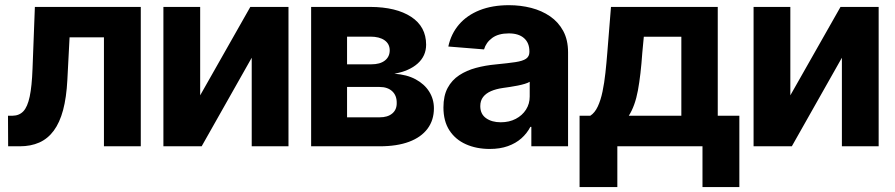

<svg xmlns="http://www.w3.org/2000/svg" viewBox="-20 -573 3506 752"><path d="M11.9 0 11.3 -119.7H29.1Q55.3 -120 71.5 -137.2Q87.7 -154.3 96.3 -194.6Q104.9 -235 107.4 -303.7L116.6 -545.9H531.4V0H387.1V-426.8H252.5L243.8 -259.6Q240.2 -191.2 227.1 -141.9Q213.9 -92.7 190.6 -61.2Q167.3 -29.7 133.9 -14.8Q100.6 0 57.2 0Z M764 -199.6 960.4 -545.9H1109.9V0H965.9V-346.9L769.8 0H620V-545.9H764Z M1198.6 0V-545.9H1430.7Q1531.7 -545.4 1590.3 -507.1Q1648.9 -468.8 1649 -398Q1648.9 -353.8 1616 -324.3Q1583.1 -294.8 1524.6 -284.2Q1573.4 -281 1608 -262.3Q1642.6 -243.6 1661 -214.2Q1679.5 -184.8 1679.5 -148.8Q1679.5 -102.4 1654.5 -68.9Q1629.5 -35.4 1582.2 -17.7Q1534.9 0 1466.6 0ZM1339.3 -113.5H1466.6Q1498.1 -113.3 1516.2 -128.4Q1534.3 -143.5 1533.8 -169.7Q1534.3 -198.7 1516.2 -215.6Q1498.1 -232.4 1466.6 -232.4H1339.3ZM1339.3 -321.1H1434.2Q1468.1 -321 1487.2 -335.7Q1506.3 -350.5 1506.4 -375.8Q1506.3 -401.1 1486.2 -415.3Q1466 -429.5 1430.7 -429.5H1339.3Z M1898 10.4Q1846 10.4 1804.8 -8Q1763.7 -26.3 1740.2 -62.4Q1716.8 -98.5 1716.8 -152.3Q1716.8 -198 1733.3 -228.7Q1749.8 -259.4 1778.6 -278.3Q1807.4 -297.2 1844.2 -307.1Q1881 -317 1921.7 -320.7Q1969.1 -325.3 1998.1 -329.6Q2027.1 -333.9 2040.3 -342.9Q2053.5 -352 2053.5 -369.3V-371.7Q2053.5 -405.2 2032.4 -423.7Q2011.3 -442.2 1972.9 -442.2Q1932 -442.2 1907.8 -424.4Q1883.6 -406.6 1875.8 -379.5L1735.9 -390.8Q1746.6 -440.6 1777.8 -477Q1809 -513.3 1858.5 -533Q1908.1 -552.7 1973.4 -552.7Q2018.8 -552.7 2060.4 -542.1Q2101.9 -531.4 2134.5 -509.1Q2167.1 -486.7 2186 -451.7Q2204.9 -416.7 2204.9 -368.2V0H2061.1V-76H2057.2Q2043.9 -50.5 2022 -31.1Q2000.1 -11.7 1969.3 -0.7Q1938.6 10.4 1898 10.4ZM1941.2 -94.1Q1974.6 -94.1 2000.1 -107.5Q2025.7 -120.9 2040.2 -143.7Q2054.7 -166.5 2054.7 -194.9V-252.7Q2047.9 -248.4 2035.4 -244.6Q2023 -240.8 2007.8 -237.8Q1992.5 -234.8 1977.4 -232.5Q1962.3 -230.3 1950 -228.5Q1923.1 -224.7 1903.2 -216.1Q1883.2 -207.4 1872.2 -193.1Q1861.1 -178.8 1861.1 -157.4Q1861.1 -126.3 1883.6 -110.2Q1906.2 -94.1 1941.2 -94.1Z M2250 159.8V-119.7H2292Q2309.8 -131.2 2321.3 -155.9Q2332.9 -180.6 2339.9 -214.5Q2347 -248.4 2351.2 -287.6Q2355.5 -326.8 2358.6 -366.6L2373 -545.9H2791.2V-119.7H2875.8V159.8H2731.4V0H2397.9V159.8ZM2442.8 -119.7H2648.6V-429.1H2501.6L2495.7 -366.6Q2489.7 -279.4 2478.5 -218.7Q2467.2 -157.9 2442.8 -119.7Z M3075.5 -199.6 3272 -545.9H3421.4V0H3277.4V-346.9L3081.3 0H2931.5V-545.9H3075.5Z"/></svg>

Font: Inter Tight
Style: Regular
Weight: 400
Designer: Rasmus Andersson
Foundry: rsms
Version: Version 3.002